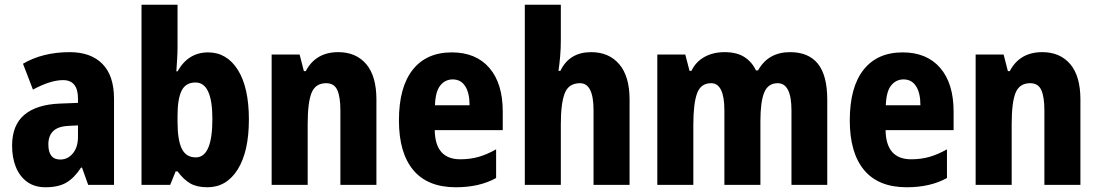

<svg xmlns="http://www.w3.org/2000/svg" viewBox="-20 -780 4636 810"><path d="M274 -560Q363 -560 412 -510.5Q461 -461 461 -363V0H352L326 -73H322Q294 -30 260.5 -10Q227 10 172 10Q125 10 93.5 -13.5Q62 -37 46.5 -76.5Q31 -116 31 -165Q31 -252 82.5 -295.5Q134 -339 232 -343L309 -346V-364Q309 -442 246 -442Q193 -442 119 -402L77 -511Q117 -535 167 -547.5Q217 -560 274 -560ZM270 -249Q225 -247 204.5 -227Q184 -207 184 -171Q184 -107 234 -107Q266 -107 287.5 -133Q309 -159 309 -203V-251Z M729 -580Q729 -560 727.5 -534Q726 -508 724 -479H729Q774 -559 858 -559Q937 -559 983.5 -485Q1030 -411 1030 -276Q1030 -141 983 -65.5Q936 10 855 10Q811 10 783 -6Q755 -22 729 -57H721L698 0H577V-760H729ZM805 -432Q763 -432 746 -397Q729 -362 729 -293V-266Q729 -189 747 -152.5Q765 -116 806 -116Q876 -116 876 -278Q876 -432 805 -432Z M1407 -560Q1482 -560 1525 -509.5Q1568 -459 1568 -360V0H1416V-315Q1416 -371 1403 -400Q1390 -429 1356 -429Q1311 -429 1294.5 -388.5Q1278 -348 1278 -256V0H1126V-550H1244L1262 -480H1270Q1312 -560 1407 -560Z M1886 -559Q1988 -559 2044.5 -493.5Q2101 -428 2101 -309V-231H1814Q1816 -108 1922 -108Q1963 -108 1998.5 -118Q2034 -128 2073 -150V-29Q2003 10 1903 10Q1784 10 1723.5 -62.5Q1663 -135 1663 -272Q1663 -412 1721 -485.5Q1779 -559 1886 -559ZM1890 -445Q1858 -445 1837.5 -419.5Q1817 -394 1815 -336H1961Q1961 -388 1942.5 -416.5Q1924 -445 1890 -445Z M2346 -611Q2346 -574 2343 -540.5Q2340 -507 2336 -481H2344Q2382 -560 2474 -560Q2549 -560 2592.5 -509Q2636 -458 2636 -360V0H2484V-315Q2484 -429 2427 -429Q2379 -429 2362.5 -386.5Q2346 -344 2346 -256V0H2194V-760H2346Z M3313 -560Q3391 -560 3430.5 -511Q3470 -462 3470 -359V0H3319V-314Q3319 -429 3261 -429Q3220 -429 3204 -389.5Q3188 -350 3188 -270V0H3036V-314Q3036 -429 2980 -429Q2936 -429 2920.5 -385.5Q2905 -342 2905 -254V0H2753V-550H2871L2889 -481H2897Q2915 -519 2951.5 -539.5Q2988 -560 3037 -560Q3089 -560 3121 -539Q3153 -518 3169 -483H3178Q3221 -560 3313 -560Z M3788 -559Q3890 -559 3946.5 -493.5Q4003 -428 4003 -309V-231H3716Q3718 -108 3824 -108Q3865 -108 3900.5 -118Q3936 -128 3975 -150V-29Q3905 10 3805 10Q3686 10 3625.5 -62.5Q3565 -135 3565 -272Q3565 -412 3623 -485.5Q3681 -559 3788 -559ZM3792 -445Q3760 -445 3739.5 -419.5Q3719 -394 3717 -336H3863Q3863 -388 3844.5 -416.5Q3826 -445 3792 -445Z M4377 -560Q4452 -560 4495 -509.5Q4538 -459 4538 -360V0H4386V-315Q4386 -371 4373 -400Q4360 -429 4326 -429Q4281 -429 4264.5 -388.5Q4248 -348 4248 -256V0H4096V-550H4214L4232 -480H4240Q4282 -560 4377 -560Z"/></svg>

Font: Noto Sans Devanagari Condensed ExtraBold
Style: Regular
Weight: 800
Width: 3
Designer: Jelle Bosma - Monotype Design Team
Foundry: Monotype Imaging Inc.
Version: Version 2.004; ttfautohint (v1.8.4.7-5d5b)